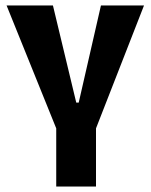

<svg xmlns="http://www.w3.org/2000/svg" viewBox="-20 -680 549 700"><path d="M185 0V-212L4 -660H173L258 -306H267L348 -660H505L330 -212V0Z"/></svg>

Font: Bricolage Grotesque 24pt Condensed
Style: Bold
Weight: 700
Width: 3
Designer: Mathieu Triay
Foundry: Atelier Triay
Version: Version 1.001;gftools[0.9.33.dev8+g029e19f]